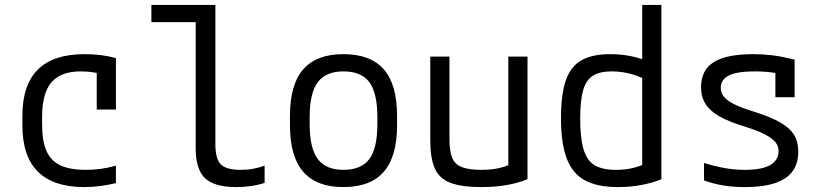

<svg xmlns="http://www.w3.org/2000/svg" viewBox="-20 -750 3340 780"><path d="M323 10Q71 10 71 -240V-280Q71 -530 323 -530Q394 -530 451 -514V-305H373V-502L409 -444Q386 -452 360.5 -456Q335 -460 308 -460Q227 -460 189 -415.5Q151 -371 151 -275V-245Q151 -178 168.5 -137.5Q186 -97 225 -78.5Q264 -60 328 -60Q359 -60 389 -64Q419 -68 451 -77V-6Q422 1 389 5.5Q356 10 323 10Z M939 10Q851 10 813 -26Q775 -62 775 -147V-660H595V-730H855V-164Q855 -105 877 -82.5Q899 -60 957 -60Q985 -60 1009 -64.5Q1033 -69 1055 -77V-7Q1027 2 998 6Q969 10 939 10Z M1375 10Q1266 10 1212 -52Q1158 -114 1158 -240V-280Q1158 -407 1212 -468.5Q1266 -530 1375 -530Q1485 -530 1539 -468.5Q1593 -407 1593 -280V-240Q1593 -114 1539 -52Q1485 10 1375 10ZM1375 -60Q1448 -60 1480.5 -104Q1513 -148 1513 -245V-275Q1513 -372 1480.5 -416Q1448 -460 1375 -460Q1304 -460 1271 -416Q1238 -372 1238 -275V-245Q1238 -148 1271 -104Q1304 -60 1375 -60Z M1935 10Q1856 10 1810.5 -7Q1765 -24 1746.5 -65.5Q1728 -107 1728 -180V-520H1806V-184Q1806 -136 1817 -109Q1828 -82 1856.5 -71Q1885 -60 1936 -60Q1963 -60 1985 -63Q2007 -66 2029 -73Q2051 -80 2077 -92L2045 -42V-520H2123V-22Q2083 -6 2037.5 2Q1992 10 1935 10Z M2490 10Q2407 10 2356 -17.5Q2305 -45 2282 -107Q2259 -169 2259 -270Q2259 -366 2278.5 -423Q2298 -480 2342 -505Q2386 -530 2459 -530Q2505 -530 2547.5 -521Q2590 -512 2626 -493L2604 -426Q2568 -444 2534 -452Q2500 -460 2464 -460Q2417 -460 2389 -442.5Q2361 -425 2349 -383.5Q2337 -342 2337 -268Q2337 -190 2350.5 -144Q2364 -98 2395.5 -79Q2427 -60 2482 -60Q2519 -60 2551 -67.5Q2583 -75 2608 -89L2589 -47V-730H2667V-22Q2634 -8 2588.5 1Q2543 10 2490 10Z M3006 10Q2959 10 2919 3.5Q2879 -3 2840 -17V-88Q2881 -75 2922.5 -67.5Q2964 -60 3006 -60Q3075 -60 3109 -79.5Q3143 -99 3143 -137Q3143 -157 3129.5 -173Q3116 -189 3087.5 -204Q3059 -219 3011 -234Q2944 -254 2904 -276.5Q2864 -299 2846 -328Q2828 -357 2828 -396Q2828 -465 2879.5 -497.5Q2931 -530 3041 -530Q3079 -530 3116.5 -525.5Q3154 -521 3208 -508V-355H3130V-495L3166 -447Q3128 -455 3101 -457.5Q3074 -460 3046 -460Q2975 -460 2941.5 -443.5Q2908 -427 2908 -393Q2908 -373 2921 -357Q2934 -341 2963 -326.5Q2992 -312 3041 -297Q3108 -276 3148 -253.5Q3188 -231 3205.5 -202.5Q3223 -174 3223 -134Q3223 -61 3169.5 -25.5Q3116 10 3006 10Z"/></svg>

Font: M PLUS Code Latin SemiExpanded
Style: Regular
Weight: 400
Width: 6
Designer: Coji Morishita
Foundry: UNDERFOREST DESIGN
Version: Version 1.002; ttfautohint (v1.8.3)